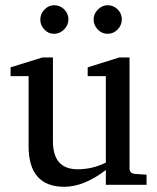

<svg xmlns="http://www.w3.org/2000/svg" viewBox="-20 -716 609 744"><path d="M452.1 -641.1Q452.1 -618.7 435.8 -601.8Q419.4 -585 397 -585Q374.5 -585 358.6 -601.8Q342.8 -618.7 342.8 -641.1Q342.8 -662.1 359.4 -679Q376 -695.8 397 -695.8Q419.4 -695.8 435.8 -679.7Q452.1 -663.6 452.1 -641.1ZM245.1 -641.1Q245.1 -618.7 228.3 -601.8Q211.4 -585 189 -585Q167.5 -585 151.9 -601.6Q136.2 -618.2 136.2 -640.1Q136.2 -662.1 152.3 -679Q168.5 -695.8 189.9 -695.8Q212.4 -695.8 228.8 -679.7Q245.1 -663.6 245.1 -641.1ZM547.9 0H390.1V-57.1Q305.2 7.8 229 7.8Q90.8 7.8 90.8 -149.9V-420.9H21V-455.1L144 -493.2H185.1V-168.9Q185.1 -60.1 280.8 -60.1Q338.4 -60.1 390.1 -85.9V-420.9H319.8V-455.1L441.9 -493.2H481.9V-64Q481.9 -43.5 503.9 -42L547.9 -39.1Z"/></svg>

Font: Ezra SIL
Style: Regular
Weight: 400
Designer: Development by SIL's NRSI team. OpenType tables by Ralph Hancock ( hancock@dircon.co.uk )
Foundry: SIL International, Version 2.51: 2007
Version: Version 2.51, 2007